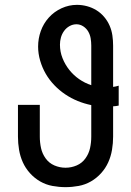

<svg xmlns="http://www.w3.org/2000/svg" viewBox="-20 -763 540 791"><path d="M250 8Q223 8 196 3Q169 -2 145.5 -15.5Q122 -29 103.5 -49.5Q85 -70 74 -94.5Q63 -119 58.5 -146Q54 -173 54 -200V-331H144V-200Q144 -176 149 -153Q154 -130 168 -110.5Q182 -91 204 -81.5Q226 -72 250 -72Q274 -72 296 -81.5Q318 -91 332 -110.5Q346 -130 351 -153Q356 -176 356 -200V-330Q327 -336 300 -347Q273 -358 248.5 -374.5Q224 -391 203.5 -412.5Q183 -434 168.5 -459Q154 -484 145.5 -513Q137 -542 137 -571Q137 -604 148 -635Q159 -666 181 -690.5Q203 -715 233.5 -729Q264 -743 297 -743Q318 -743 338.5 -737.5Q359 -732 377 -721Q395 -710 409 -693.5Q423 -677 431.5 -657.5Q440 -638 443 -617Q446 -596 446 -575V-405Q452 -406 457.5 -407Q463 -408 469 -410V-328Q463 -327 457.5 -326Q452 -325 446 -325V-200Q446 -173 441.5 -146Q437 -119 426 -94.5Q415 -70 396.5 -49.5Q378 -29 354.5 -15.5Q331 -2 304 3Q277 8 250 8ZM356 -412V-575Q356 -590 353.5 -605Q351 -620 343.5 -633Q336 -646 323 -654.5Q310 -663 295 -663Q280 -663 266.5 -655.5Q253 -648 244 -635.5Q235 -623 231 -608.5Q227 -594 227 -579Q227 -550 237.5 -523.5Q248 -497 265.5 -475Q283 -453 306 -437Q329 -421 356 -412Z"/></svg>

Font: Iosevka Term Medium
Style: Regular
Weight: 500
Monospace: yes
Designer: Belleve Invis
Foundry: Belleve Invis
Version: Version 26.3.1